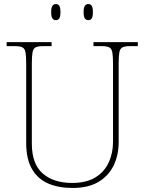

<svg xmlns="http://www.w3.org/2000/svg" viewBox="-20 -923 719 953"><path d="M340 10Q271 10 219.5 -12Q168 -34 139 -83.5Q110 -133 110 -214V-606Q110 -645 106.5 -663.5Q103 -682 91 -688Q79 -694 54 -694H13V-714H236V-694H194Q169 -694 157 -688Q145 -682 141.5 -663.5Q138 -645 138 -606V-210Q138 -110 191.5 -62.5Q245 -15 338 -15Q409 -15 453.5 -42.5Q498 -70 519.5 -116.5Q541 -163 541 -219V-606Q541 -645 537.5 -663.5Q534 -682 522 -688Q510 -694 485 -694H444V-714H664V-694H625Q600 -694 588 -688Q576 -682 572.5 -663.5Q569 -645 569 -606V-218Q569 -153 544 -101.5Q519 -50 468.5 -20Q418 10 340 10ZM418 -823Q408 -823 401.5 -831Q395 -839 395 -863Q395 -886 401.5 -894.5Q408 -903 418 -903Q429 -903 435 -894.5Q441 -886 441 -863Q441 -839 435 -831Q429 -823 418 -823ZM257 -823Q247 -823 240.5 -831Q234 -839 234 -863Q234 -886 240.5 -894.5Q247 -903 257 -903Q268 -903 274 -894.5Q280 -886 280 -863Q280 -839 274 -831Q268 -823 257 -823Z"/></svg>

Font: Noto Serif Gujarati Thin
Style: Regular
Weight: 250
Version: Version 2.102